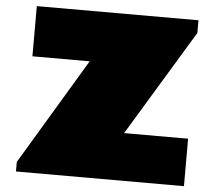

<svg xmlns="http://www.w3.org/2000/svg" viewBox="-54 -839 1009 899"><g transform="rotate(5 450.5 -390.0)"><path d="M352.1 -543.9H83V-779.8H842.8V-720.2L542 -223.1H842.8V0H53.2V-44.9Z"/></g></svg>

Font: Rammetto One
Style: Regular
Weight: 400
Designer: Vernon Adams
Foundry: Vernon Adams
Version: Version 1.100; ttfautohint (v1.8.4.7-5d5b)